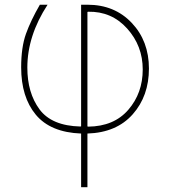

<svg xmlns="http://www.w3.org/2000/svg" viewBox="-20 -548 707 802"><path d="M348.1 -499 345.2 -498V-20L348.1 -19Q456.1 -20 516.1 -89.6Q576.2 -159.2 576.2 -257.8Q576.2 -356.4 511.2 -428.7Q446.3 -501 348.1 -499ZM94.2 -265.6Q94.2 -160.2 145 -91.3Q195.8 -22.5 315.9 -19.5L318.8 -20.5V-528.3H345.2Q458.5 -528.3 530.3 -452.4Q602.1 -376.5 602.1 -261.7Q602.1 -147 534.4 -70.6Q466.8 5.9 345.2 9.8V233.9H318.8V9.8Q190.9 4.9 129.6 -68.8Q68.4 -142.6 68.4 -266.6Q68.4 -350.6 88.4 -406.5Q108.4 -462.4 146.5 -528.3H178.7Q94.2 -398.4 94.2 -265.6Z"/></svg>

Font: Roboto-Thin
Style: Regular
Weight: 250
Designer: Google
Version: Version 1.100141; 2013; ttfautohint (v0.94.14-c901) -l 8 -r 